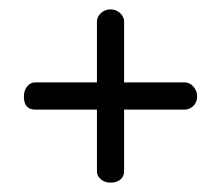

<svg xmlns="http://www.w3.org/2000/svg" viewBox="-20 -446 471 410"><path d="M31 -240C31 -221.3 39 -212 55 -212H187V-80C187 -73.3 189.8 -67.7 195.5 -63C201.2 -58.3 208 -56 216 -56C224.7 -56 231.7 -58.2 237 -62.5C242.3 -66.8 245 -72.7 245 -80V-212H375C381.7 -212 387.7 -214.7 393 -220C398.3 -225.3 401 -232 401 -240C401 -248 398.3 -255 393 -261C387.7 -267 381.7 -270 375 -270H245V-400C245 -406.7 242.2 -412.7 236.5 -418C230.8 -423.3 224 -426 216 -426C208 -426 201.2 -423.3 195.5 -418C189.8 -412.7 187 -406.7 187 -400V-270H55C48.3 -270 42.7 -267.2 38 -261.5C33.3 -255.8 31 -248.7 31 -240Z"/></svg>

Font: Terminal Dosis
Style: Book
Weight: 400
Designer: EdgarTolentino, PabloImpallari, IginoMarini
Foundry: EdgarTolentino, PabloImpallari, IginoMarini
Version: Version 1.006